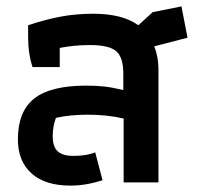

<svg xmlns="http://www.w3.org/2000/svg" viewBox="-20 -571 629 601"><path d="M36 -135Q36 -222 87 -262.5Q138 -303 250 -303Q282 -303 308 -300Q334 -297 366 -289V-340Q366 -392 343.5 -411Q321 -430 261 -430Q212 -430 167 -421V-361H82Q68 -402 68 -456V-492Q122 -510 170 -519Q218 -528 272 -528Q363 -528 413 -492L458 -533L548 -551L567 -453L463 -426Q476 -392 476 -354V0H367V-200Q315 -212 255 -212Q198 -212 155 -202Q145 -175 145 -145Q145 -111 161 -97Q177 -83 209 -83Q251 -83 278 -94L301 -7Q250 10 200 10Q122 10 79 -28Q36 -66 36 -135Z"/></svg>

Font: Athiti SemiBold
Style: Regular
Weight: 600
Designer: CadsonDemak Team
Foundry: CadsonDemak
Version: Version 1.032